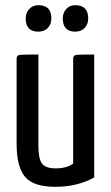

<svg xmlns="http://www.w3.org/2000/svg" viewBox="-20 -710 428 740"><path d="M79 -639Q79 -660 92.5 -675Q106 -690 128 -690Q178 -690 178 -639Q178 -617 164.5 -602.5Q151 -588 128 -588Q79 -588 79 -639ZM222 -639Q222 -660 235 -675Q248 -690 270 -690Q320 -690 320 -639Q320 -617 306.5 -602.5Q293 -588 270 -588Q222 -588 222 -639ZM343 -26Q278 10 194 10Q108 10 76 -29Q44 -68 44 -156V-484Q44 -496 54.5 -498Q65 -500 128 -500V-149Q128 -99 141.5 -80Q155 -61 195 -61Q235 -61 262 -79V-484Q262 -496 272.5 -498Q283 -500 343 -500Z"/></svg>

Font: Yanone Kaffeesatz
Style: Regular
Weight: 400
Designer: Yanone (Cyrillic: Daniel Pouzeot)
Foundry: Yanone
Version: Version 1.003;PS 001.003;hotconv 1.0.88;makeotf.lib2.5.64775